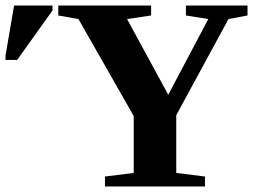

<svg xmlns="http://www.w3.org/2000/svg" viewBox="-50 -675 934 695"><path d="M588 -258V-49L692 -36V0H330V-36L434 -49V-255L234 -606L161 -619V-655H497V-619L410 -606L559 -332L704 -606L623 -619V-655H846V-619L777 -606ZM-30 -458V-474L1 -655H140V-637L12 -458Z"/></svg>

Font: Libra Serif Modern
Style: Bold
Weight: 700
Designer: Stefan Peev, Context Ltd
Foundry: Ascender Corporation
Version: Version 1.000